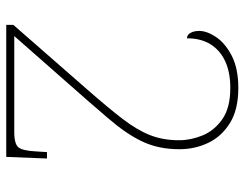

<svg xmlns="http://www.w3.org/2000/svg" viewBox="-102 -662 764 599"><g transform="rotate(90 279.5 -362.0)"><path d="M57 0V-22L259 -253Q316 -318 350.5 -363Q385 -408 401 -448.5Q417 -489 417 -539Q417 -576 402 -612.5Q387 -649 351.5 -674Q316 -699 254 -699Q205 -699 170.5 -683Q136 -667 117.5 -637Q99 -607 99 -564Q92 -564 87 -568.5Q82 -573 79 -581.5Q76 -590 76 -602Q76 -626 95 -654.5Q114 -683 153.5 -703.5Q193 -724 254 -724Q322 -724 364 -697.5Q406 -671 425.5 -629.5Q445 -588 445 -541Q445 -507 439 -478.5Q433 -450 421 -424.5Q409 -399 390.5 -372Q372 -345 346.5 -315.5Q321 -286 289 -249L92 -25H391Q430 -25 440 -39Q450 -53 452 -95L454 -127H474L469 0Z"/></g></svg>

Font: Noto Serif Ethiopic Thin
Style: Regular
Weight: 250
Version: Version 2.102